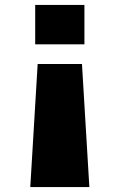

<svg xmlns="http://www.w3.org/2000/svg" viewBox="-20 -540 486 780"><path d="M103 220 133 -280H313L343 220ZM123 -360V-520H323V-360Z"/></svg>

Font: M PLUS 1p Black
Style: Regular
Weight: 900
Version: Version 1.061